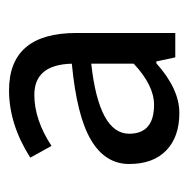

<svg xmlns="http://www.w3.org/2000/svg" viewBox="-16 -833 417 425"><g transform="rotate(-90 192.5 -620.5)"><path d="M265 -483Q208 -432 155 -432Q102 -432 72 -461Q42 -490 42 -543Q42 -596 95 -627.5Q148 -659 264 -670Q262 -753 195 -753Q140 -753 82 -715L56 -762Q130 -809 205 -809Q332 -809 332 -660V-441H278L269 -483ZM264 -627Q109 -610 109 -543Q109 -488 173 -488Q216 -488 264 -533Z"/></g></svg>

Font: Swei Fan Sans CJK TC
Style: Regular
Weight: 400
Version: Version 2.130